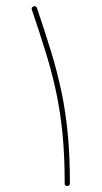

<svg xmlns="http://www.w3.org/2000/svg" viewBox="-20 -601 333 629"><path d="M89.8 -580.1Q98.1 -583 101.1 -574.7Q127.4 -497.1 147.7 -430.7Q168 -364.3 181.6 -299.1Q195.3 -233.9 202.1 -161.4Q209 -88.9 209 0Q209 8.3 200.2 8.3Q191.9 8.3 191.9 0Q191.9 -88.4 185.1 -159.7Q178.2 -231 164.8 -295.2Q151.4 -359.4 131.1 -425.3Q110.8 -491.2 84.5 -568.8Q81.5 -577.1 89.8 -580.1Z"/></svg>

Font: Mikhak Thin
Style: Regular
Weight: 100
Designer: Amin Abedi
Version: Version 3.3